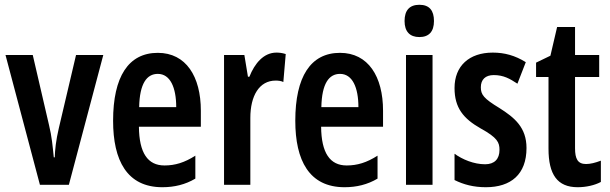

<svg xmlns="http://www.w3.org/2000/svg" viewBox="-20 -773 2551 803"><path d="M147 0H268L412 -543H298L226 -237C214 -186 210 -147 209 -115H205C200 -162 197 -201 185 -250L117 -543H3Z M640 -552C517 -552 453 -452 453 -268C453 -102 511 10 659 10C709 10 755 -1 797 -26V-122C752 -93 712 -81 668 -81C598 -81 562 -133 561 -243H820V-310C820 -453 758 -552 640 -552ZM640 -464C692 -464 717 -407 717 -325H562C564 -424 594 -464 640 -464Z M1136 -553C1083 -553 1045 -508 1023 -452H1017L1002 -543H917V0H1027V-280C1027 -372 1064 -436 1133 -436C1141 -436 1156 -435 1165 -430L1175 -547C1159 -552 1147 -553 1136 -553Z M1402 -552C1279 -552 1215 -452 1215 -268C1215 -102 1273 10 1421 10C1471 10 1517 -1 1559 -26V-122C1514 -93 1474 -81 1430 -81C1360 -81 1324 -133 1323 -243H1582V-310C1582 -453 1520 -552 1402 -552ZM1402 -464C1454 -464 1479 -407 1479 -325H1324C1326 -424 1356 -464 1402 -464Z M1734 -753C1693 -753 1672 -730 1672 -685C1672 -641 1694 -618 1734 -618C1774 -618 1795 -641 1795 -685C1795 -729 1776 -753 1734 -753ZM1789 -543H1678V0H1789Z M2182 -154C2182 -240 2132 -281 2069 -321C2003 -361 1991 -377 1991 -408C1991 -440 2010 -459 2045 -459C2086 -459 2112 -444 2144 -423L2179 -513C2134 -541 2090 -553 2041 -553C1942 -553 1881 -497 1881 -405C1881 -322 1918 -277 1990 -236C2061 -197 2069 -177 2069 -146C2069 -108 2048 -86 2009 -86C1962 -86 1914 -106 1881 -130V-20C1919 -1 1961 10 2012 10C2117 10 2182 -44 2182 -154Z M2431 -87C2396 -87 2385 -109 2385 -153V-451H2486V-543H2385V-660H2310L2282 -540L2222 -511V-451H2274V-151C2274 -43 2311 10 2396 10C2431 10 2467 2 2493 -12V-101C2469 -92 2449 -87 2431 -87Z"/></svg>

Font: Noto Sans Gujarati ExtraCondensed SemiBold
Style: Regular
Weight: 600
Width: 2
Designer: Jelle Bosma - Monotype Design Team, Universal Thirst
Foundry: Monotype Imaging Inc.
Version: Version 2.106